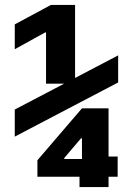

<svg xmlns="http://www.w3.org/2000/svg" viewBox="-20 -755 540 780"><path d="M167 -415V-623H163L40 -555V-656L187 -735H285V-415ZM303 5V-37H132V-104L313 -315H421V-119H458V-37H421V5ZM241 -109H313V-193H309L241 -113ZM40 -200V-310L460 -530V-420Z"/></svg>

Font: M PLUS 1 Code
Style: Bold
Weight: 700
Designer: Coji Morishita
Foundry: UNDERFOREST DESIGN
Version: Version 1.002